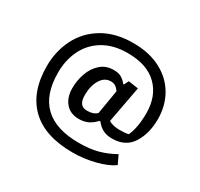

<svg xmlns="http://www.w3.org/2000/svg" viewBox="-142 -785 1063 1021"><g transform="rotate(30 390.0 -274.0)"><path d="M65 -271Q65 -362 103 -438.5Q141 -515 217.5 -561Q294 -607 404 -607Q502 -607 573 -569.5Q644 -532 681 -467Q718 -402 718 -321Q718 -233 679 -171.5Q640 -110 557 -110Q525 -110 502 -121.5Q479 -133 459 -158H453Q432 -135 408 -123.5Q384 -112 352 -112Q300 -112 270.5 -146.5Q241 -181 241 -237Q241 -284 256.5 -328.5Q272 -373 304.5 -402Q337 -431 385 -431Q414 -431 432 -420.5Q450 -410 465 -391H469L483 -419L544 -410L502 -186Q528 -170 569 -170Q605 -170 624 -175Q649 -230 649 -318Q649 -422 586.5 -484Q524 -546 404 -546Q317 -546 256 -509.5Q195 -473 164.5 -410.5Q134 -348 134 -271Q134 -2 416 -2Q485 -2 534.5 -16Q584 -30 630 -56L655 -3Q616 25 548.5 42Q481 59 413 59Q241 59 153 -27Q65 -113 65 -271ZM428 -192 453 -340Q442 -356 430 -363.5Q418 -371 402 -371Q363 -371 340 -333Q317 -295 317 -239Q317 -206 329 -189Q341 -172 368 -172Q388 -172 402 -176.5Q416 -181 428 -192Z"/></g></svg>

Font: Athiti Medium
Style: Regular
Weight: 500
Designer: CadsonDemak Team
Foundry: CadsonDemak
Version: Version 1.033